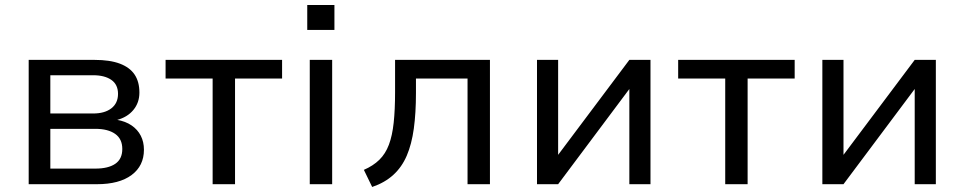

<svg xmlns="http://www.w3.org/2000/svg" viewBox="-20 -732 3833 763"><path d="M94 0V-494H356Q417 -494 456.5 -479Q496 -464 515 -435.5Q534 -407 534 -364Q534 -324 510 -295Q486 -266 444 -255V-256Q479 -250 503 -233.5Q527 -217 539.5 -192.5Q552 -168 552 -137Q552 -73 503 -36.5Q454 0 365 0ZM180 -62H359Q410 -62 438 -81Q466 -100 466 -140Q466 -180 437.5 -200Q409 -220 359 -220H180ZM180 -281H350Q396 -281 422.5 -301.5Q449 -322 449 -359Q449 -396 422.5 -414.5Q396 -433 350 -433H180Z M825 0V-420H638V-494H1101V-420H914V0Z M1201 -613V-712H1309V-613ZM1211 0V-494H1300V0Z M1459 11 1426 -57Q1463 -73 1487.5 -97Q1512 -121 1525.5 -157Q1539 -193 1544.5 -244.5Q1550 -296 1550 -365V-494H1927V0H1838V-420H1633V-363Q1633 -283 1624.5 -221Q1616 -159 1596.5 -113.5Q1577 -68 1543 -37Q1509 -6 1459 11Z M2114 0V-494H2198V-110H2193L2481 -494H2565V0H2481V-385H2486L2198 0Z M2862 0V-420H2675V-494H3138V-420H2951V0Z M3248 0V-494H3332V-110H3327L3615 -494H3699V0H3615V-385H3620L3332 0Z"/></svg>

Font: Nunito Sans 8pt
Style: Regular
Weight: 400
Version: Version 3.101;gftools[0.9.27]